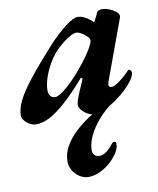

<svg xmlns="http://www.w3.org/2000/svg" viewBox="-106 -508 708 860"><g transform="rotate(-10 247.5 -78.0)"><path d="M37.6 14Q24 14 9.5 6.3Q-4.9 -1.5 -14.5 -13.5Q-24 -25.6 -24 -36.6Q-24 -66.8 -6.2 -103.7Q11.7 -140.5 53 -193Q94.4 -245.5 164.3 -323.2Q207.7 -370.2 245.8 -399Q283.9 -427.9 302.3 -427.9Q329 -427.9 361.5 -401.6Q368.1 -394.2 369.1 -393.7Q370 -393.1 371 -393.1Q373 -393.1 373.7 -393.8Q374.4 -394.5 377 -399.9Q384.5 -414.1 387.5 -420.3Q390.5 -426.6 392.4 -431.6Q397.6 -443.2 416.7 -443.2Q432.2 -443.2 449.4 -436.1Q466.6 -429 478.7 -419.1Q490.8 -409.2 490.8 -400.1Q490.8 -394.3 488.7 -389.8L389 -118.3Q380.1 -92.5 399.5 -92.5Q411 -92.5 434.8 -109.6Q458.7 -126.6 482.6 -151.6Q485.4 -154.5 485.9 -154.7Q486.3 -155 487.5 -155Q492.3 -155 495.9 -150.5Q499.4 -145.9 499.4 -139.1Q499.4 -124.7 480.5 -100.1Q461.6 -75.5 431.8 -50.7Q395.6 -20.6 360.6 -3.3Q325.5 14 302.3 14Q287.4 14 271.7 5.5Q255.9 -2.9 245.7 -15.6Q235.5 -28.3 235.5 -40.6Q235.5 -47.5 240.7 -63.6Q242.5 -69.3 246.4 -79.2Q250.3 -89 255.1 -100.6Q259.9 -112.2 265.4 -124.2Q270.9 -136.2 275.4 -147.3Q278 -152.5 274.6 -155.1Q271.2 -157.8 268.5 -154.9Q217.3 -95.9 175.5 -58.4Q133.6 -20.8 100.2 -3.4Q66.8 14 37.6 14ZM142.8 -91.6Q159.9 -91.6 196.8 -123.2Q233.8 -154.8 272.4 -202.6Q304.6 -241.7 323.4 -272.5Q342.1 -303.4 342.1 -316.4Q342.1 -325.3 321.7 -342Q312.4 -349.5 302.1 -354.5Q291.9 -359.6 285.2 -359.6Q269.7 -359.6 242.7 -341.6Q215.7 -323.6 192.2 -300.2Q171.5 -279.7 153.4 -249.1Q135.2 -218.5 124.1 -186.1Q113 -153.6 113 -127.3Q113 -110.6 121 -101.1Q129 -91.6 142.8 -91.6ZM227.8 286.8Q206.4 286.8 187.3 274.4Q168.2 261.9 157.1 242.9Q145.9 224 145.9 204.5Q145.9 166.2 164.7 133.3Q183.6 100.4 213.4 72.7Q243.2 44.9 277.6 22.5Q312 0.2 344.2 -18H385.1Q352.2 4.7 323.9 37.4Q295.6 70.1 278.6 105Q261.5 139.9 261.5 171.6Q261.5 184.6 269.7 193.5Q277.9 202.3 294.4 202.3Q307.2 202.3 323.4 190.7Q339.6 179.1 351.9 162.5Q353.9 160.5 356.7 157.2Q359.5 154 363 152.1Q366.6 150.3 369.9 152.3Q375.6 152.7 375.7 158.9Q375.8 165.2 375.4 169.8Q373.1 187.8 358.8 208.2Q344.6 228.5 323.5 246.6Q302.4 264.6 277.2 275.6Q252.1 286.6 227.8 286.8Z"/></g></svg>

Font: EB Garamond
Style: Italic
Weight: 400
Italic angle: -17.2°
Designer: Georg Duffner and Octavio Pardo
Foundry: Georg Duffner
Version: Version 1.001